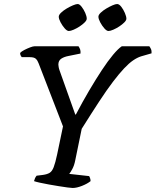

<svg xmlns="http://www.w3.org/2000/svg" viewBox="-20 -934 773 954"><path d="M341 0Q334 0 315.5 -2.5Q297 -5 272 -9Q247 -13 222 -17.5Q197 -22 177 -26.5Q157 -31 149 -34Q151 -42 154 -48.5Q157 -55 162 -61L194 -65Q215 -68 227 -75.5Q239 -83 247 -104Q255 -125 264 -167L293 -306L172 -619Q167 -633 158.5 -641.5Q150 -650 128 -650H88Q86 -652 83 -657.5Q80 -663 80 -671Q86 -678 100.5 -685.5Q115 -693 129.5 -698.5Q144 -704 151 -704H370Q375 -697 378 -689Q381 -681 380 -668L321 -656Q299 -652 284.5 -642.5Q270 -633 270 -613Q270 -609 271.5 -600.5Q273 -592 276 -584L354 -365H357Q390 -428 423 -484Q456 -540 486 -585.5Q516 -631 541.5 -661.5Q567 -692 585 -704H722Q726 -699 730 -690.5Q734 -682 733 -669L681 -654Q662 -648 641.5 -634Q621 -620 596.5 -594Q572 -568 541.5 -528Q511 -488 473 -430Q435 -372 386 -294L354 -138Q349 -112 339.5 -94.5Q330 -77 324 -70L423 -59Q424 -58 427 -50.5Q430 -43 430 -34Q414 -21 387.5 -10.5Q361 0 341 0ZM519 -780Q510 -780 498.5 -793Q487 -806 478 -823Q469 -840 469 -851Q469 -860 480.5 -871Q492 -882 508 -891.5Q524 -901 539 -907.5Q554 -914 562 -914Q572 -914 582.5 -900.5Q593 -887 600.5 -869.5Q608 -852 608 -841Q608 -833 597.5 -822.5Q587 -812 572.5 -802.5Q558 -793 543 -786.5Q528 -780 519 -780ZM322 -780Q313 -780 301.5 -793Q290 -806 281 -823Q272 -840 272 -851Q272 -860 283.5 -871Q295 -882 311 -891.5Q327 -901 342.5 -907.5Q358 -914 366 -914Q375 -914 385.5 -900.5Q396 -887 403.5 -870Q411 -853 411 -841Q411 -833 400.5 -822.5Q390 -812 375.5 -802.5Q361 -793 346 -786.5Q331 -780 322 -780Z"/></svg>

Font: Texturina 12pt Medium
Style: Italic
Weight: 500
Italic angle: -11°
Designer: Guillermo Torres Carreño
Foundry: Omnibus-Type
Version: Version 1.002